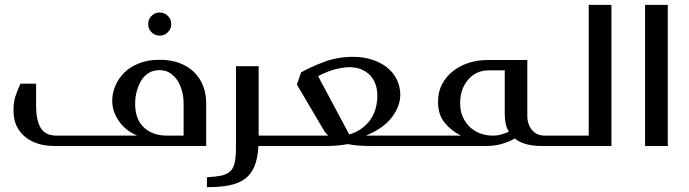

<svg xmlns="http://www.w3.org/2000/svg" viewBox="-20 -606 2862 797"><path d="M595.2 -505.9Q595.2 -526.4 608.9 -540Q623 -554.2 643.1 -554.2Q662.6 -554.2 676.8 -540Q690.9 -525.9 690.9 -505.9Q690.9 -486.3 676.8 -472.2Q662.6 -458 643.1 -458Q623 -458 608.9 -472.2Q595.2 -485.8 595.2 -505.9ZM129.9 -166Q129.9 -107.4 148.9 -75.2Q168 -43 215.8 -43H549.8Q502.4 -62.5 474.1 -102.5Q445.8 -142.6 445.8 -188Q445.8 -219.7 459 -250.5Q471.7 -280.3 496.6 -305.2Q519.5 -328.1 557.6 -343.3Q594.2 -357.9 642.1 -357.9Q688.5 -357.9 724.1 -344.7Q759.8 -331.5 785.2 -307.1Q810.1 -282.7 823.2 -249.5Q835.9 -217.3 835.9 -175.8V0H207Q169.4 0 138.7 -9.3Q107.9 -18.6 84.5 -37.6Q62 -55.7 48.8 -83.5Q36.1 -110.4 36.1 -146V-150.9Q36.1 -181.2 43.5 -204.6Q50.3 -226.1 64.9 -258.8H129.9ZM742.2 -174.8Q742.2 -205.1 734.9 -230.5Q727.1 -257.3 714.8 -274.4Q700.7 -293.9 683.6 -304.2Q665.5 -314.9 642.1 -314.9Q617.7 -314.9 599.1 -304.2Q579.6 -293 567.4 -273.4Q555.2 -254.4 547.9 -228Q541 -204.1 541 -172.9Q541 -147 548.3 -123.5Q555.7 -100.1 572.3 -82Q588.9 -64 613.8 -53.7Q639.6 -43 673.8 -43H742.2Z M1053.7 -331.1V-43H1124.5Q1137.7 -43 1137.7 -29.8V-11.2Q1137.7 0 1124.5 0H1052.7Q1049.8 53.7 1035.2 86.9Q1020 120.6 993.7 138.7Q966.8 156.7 928.2 164.1Q892.1 170.9 838.9 170.9V129.9Q875.5 127.4 896.5 123.5Q918.9 119.1 933.6 106.9Q947.8 95.2 953.6 71.8Q959.5 48.8 959.5 8.8V-331.1Z M1229.5 -305.2Q1269 -328.1 1326.7 -349.6Q1381.3 -370.1 1445.3 -370.1Q1490.7 -370.1 1527.3 -357.4Q1564.5 -344.7 1588.9 -324.2Q1614.7 -302.7 1627.9 -274.4Q1641.6 -244.6 1641.6 -212.9Q1641.6 -165 1606 -118.2Q1571.3 -72.8 1498.5 -43H1681.6Q1694.3 -43 1694.3 -29.8V-13.2Q1694.3 0 1683.6 0H1519.5Q1496.6 0 1472.7 -1.5Q1446.8 -2.9 1424.3 -7.8Q1402.3 -3.9 1380.9 -2Q1360.8 0 1334.5 0H1122.6Q1109.4 0 1109.4 -13.2V-29.8Q1109.4 -43 1122.6 -43H1342.8Q1330.6 -53.7 1322.8 -67.9L1212.4 -254.9ZM1429.7 -47.9Q1460 -56.2 1483.9 -74.7Q1507.3 -92.8 1520.5 -113.8Q1534.7 -135.7 1540.5 -160.6Q1546.4 -184.6 1546.4 -209Q1546.4 -233.9 1539.6 -253.9Q1532.2 -275.4 1518.1 -291.5Q1503.9 -307.6 1481.4 -317.4Q1459 -327.1 1429.7 -327.1Q1408.7 -327.1 1375 -319.3Q1343.3 -312 1300.3 -290Z M2228 0Q2155.8 0 2117.2 -30.8Q2093.3 -17.6 2062 -8.3Q2033.7 0 1999 0H1676.3Q1666 0 1666 -9.8V-33.2Q1666 -43 1676.3 -43H1894Q1854 -62 1825.7 -96.7Q1798.3 -129.9 1798.3 -183.1Q1798.3 -224.6 1814.9 -256.3Q1832 -288.6 1861.3 -311.5Q1890.1 -334 1927.7 -345.7Q1963.4 -356.9 2005.4 -356.9H2168.9V-125Q2168.9 -103.5 2175.8 -87.4Q2182.1 -71.8 2192.4 -62Q2202.6 -51.8 2214.8 -47.4Q2227.1 -43 2240.2 -43H2270Q2283.2 -43 2283.2 -29.8V-13.2Q2283.2 0 2270 0ZM2009.3 -314Q1956.1 -314 1923.3 -275.4Q1890.1 -236.3 1890.1 -178.2Q1890.1 -141.6 1903.3 -115.7Q1917 -89.4 1935.5 -74.2Q1956.5 -57.1 1979 -50.3Q2003.4 -43 2025.4 -43Q2045.4 -43 2061.5 -47.9Q2076.2 -52.2 2092.3 -59.1Q2082.5 -75.7 2079.1 -92.3Q2075.2 -111.8 2075.2 -131.8V-314Z M2518.1 -585.9V0H2268.1Q2258.8 0 2256.8 -3.4Q2254.9 -6.8 2254.9 -14.2V-27.8Q2254.9 -36.1 2256.8 -39.6Q2258.8 -43 2268.1 -43H2423.8V-585.9Z M2657.7 0V-585.9H2752V0Z"/></svg>

Font: SimahzazaarabicW05-Regular
Style: Regular
Weight: 400
Designer: Ahmed zaza
Foundry: Ahmed zaza
Version: Version 1.001